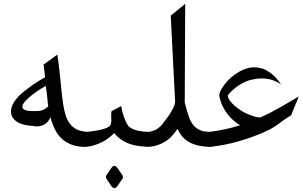

<svg xmlns="http://www.w3.org/2000/svg" viewBox="-20 -749 1543 979"><path d="M226.1 -206.5Q224.1 -218.8 223.1 -228.8Q222.2 -238.8 221.2 -248.8Q220.2 -258.8 219 -269.5Q217.8 -280.3 215.8 -293.9L212.9 -311.5Q198.7 -303.2 179 -290.3Q159.2 -277.3 140.9 -262.7Q122.6 -248 109.1 -233.4Q95.7 -218.8 94.2 -207.5V-204.6Q94.2 -194.8 106 -189Q117.7 -182.6 146.5 -182.6H162.6Q169.9 -182.6 178.7 -183.3Q187.5 -184.1 197.3 -188Q210.4 -192.9 226.1 -206.5ZM417.5 0Q375.5 0 345.5 -11.2Q315.4 -22.5 294.2 -42.5Q272.9 -62.5 259.3 -90.8Q245.6 -119.1 236.8 -152.8Q231.4 -136.2 221.2 -126Q210.9 -115.7 198.7 -110.6Q186.5 -105.5 173.8 -105Q170.4 -104.5 167 -104.5Q158.2 -104.5 150.9 -106.4Q118.7 -108.4 97.2 -114.7Q75.7 -121.1 62.5 -130.9Q43.9 -145 38.6 -163.1Q36.1 -171.9 36.1 -181.2Q36.1 -190.9 39.1 -201.7Q43 -215.3 51.8 -228.8Q60.5 -242.2 72.8 -255.9Q86.4 -270 104.2 -284.4Q122.1 -298.8 140.9 -312Q159.7 -325.2 177.5 -336.2Q195.3 -347.2 210 -354.5Q208.5 -370.1 206.5 -386.2Q204.6 -402.3 202.1 -419.4L272.5 -470.7Q274.4 -457 277.1 -436.8Q279.8 -416.5 282.2 -394.8Q284.7 -373 286.9 -352.5Q289.1 -332 290.5 -317.4Q293 -290 295.9 -264.4Q298.8 -238.8 302.7 -213.9Q307.1 -185.5 314.7 -161.4Q322.3 -137.2 335.4 -119.4Q348.6 -101.6 368.7 -90.6Q388.7 -79.6 417.5 -77.6Z M559.6 97.7Q562 96.7 564 96.7Q566.9 96.7 569.3 98.1Q573.2 100.6 576.9 104.7Q580.6 108.9 583.5 114Q586.4 119.1 588.9 122.6Q592.8 128.9 598.9 136.5Q605 144 606.4 151.4Q606.9 152.8 606.9 154.8Q606.9 158.2 605 161.1Q602.5 165 599.1 169.4L580.1 198.2Q577.6 202.1 574.2 205.3Q570.8 208.5 566.9 209.5Q564.9 210 563 210Q560.1 210 557.6 208.5Q553.2 206.5 549.6 202.4Q545.9 198.2 543.2 193.4Q540.5 188.5 538.1 184.6Q533.7 178.2 527.8 170.4Q522 162.6 520 155.3V153.3Q520 148.9 522 145.5Q524.4 141.6 527.3 137.7L546.9 108.9Q549.3 105 552.5 101.6Q555.7 98.1 559.6 97.7ZM744.6 -0.5H733.4Q695.3 -1.5 659.2 -10Q623 -18.6 594.2 -40Q585.4 -46.9 577.1 -54.4Q568.8 -62 562 -70.8Q554.2 -62 545.2 -54.4Q536.1 -46.9 526.4 -40V-39.6Q500 -22 469.5 -11.5Q439 -1 408.2 0.5V-75.7Q421.9 -76.2 440.2 -78.4Q458.5 -80.6 476.6 -84Q494.6 -87.4 510.3 -92Q525.9 -96.7 534.7 -102.5Q543.5 -108.4 545.7 -117.9Q547.9 -127.4 547.6 -138.4Q547.4 -149.4 546.9 -161.1V-166.5Q546.9 -174.8 548.8 -182.1L598.1 -208.5Q599.1 -198.7 603 -182.9Q606.9 -167 612.8 -150.6Q618.7 -134.3 625.7 -120.4Q632.8 -106.4 639.6 -101.6Q658.2 -87.9 683.1 -82.5Q708 -77.1 734.9 -76.7H744.6Z M1063 -0.5H1055.2Q1017.1 -0.5 989.5 -7.3Q961.9 -14.2 941.7 -26.1Q921.4 -38.1 907.7 -54.9Q894 -71.8 884.8 -92.3Q882.3 -88.4 880.1 -85.2Q877.9 -82 875.5 -78.6Q864.7 -63.5 851.3 -50Q837.9 -36.6 821 -26.4Q804.2 -16.1 783.2 -9Q762.2 -2 735.8 0V-76.2Q766.1 -80.6 783.9 -93.5Q801.8 -106.4 813.5 -123Q820.3 -132.8 829.8 -145Q839.4 -157.2 848.1 -171.1Q856.9 -185.1 864 -199.7Q871.1 -214.4 873 -229.5L850.6 -669.4L924.3 -729.5L921.9 -226.6Q924.3 -218.3 926 -211.4Q927.7 -204.6 929.7 -197.8Q936 -174.3 943.6 -152.1Q951.2 -129.9 964.4 -112.8Q977.5 -95.7 999 -85.9Q1017.6 -77.1 1045.9 -77.1H1063Z M1413.1 -318.8Q1379.4 -341.8 1342.3 -347.2Q1327.6 -349.1 1313 -349.1Q1290.5 -349.1 1261 -342.3Q1231.4 -335.4 1198.7 -314.5Q1166 -293.5 1142.1 -263.7V-262.2Q1142.1 -251.5 1150.1 -238.8Q1158.2 -226.1 1172.4 -213.1Q1186.5 -200.2 1204.3 -188.5Q1222.2 -176.8 1241 -168.2Q1259.8 -159.7 1277.3 -154.8Q1292 -150.4 1304.2 -150.4H1308.6Q1359.9 -173.8 1408 -201.4Q1456.1 -229 1503.4 -256.8L1464.4 -161.1Q1446.8 -150.9 1434.8 -142.6Q1422.9 -134.3 1413.8 -127.4Q1404.8 -120.6 1396.5 -114.5Q1388.2 -108.4 1378.2 -102.1Q1368.2 -95.7 1354.7 -88.6Q1341.3 -81.5 1321.3 -72.8Q1259.8 -46.4 1192.1 -27.1Q1124.5 -7.8 1044.9 0.5V-76.2Q1088.9 -81.5 1128.2 -90.1Q1167.5 -98.6 1204.1 -110.4Q1186 -122.1 1168 -137.2Q1141.6 -161.1 1123.3 -192.4Q1105 -223.6 1098.1 -261.2V-264.2Q1098.1 -272 1104.5 -285.9Q1110.8 -299.8 1124.3 -317.6Q1137.7 -335.4 1157.2 -353Q1176.8 -370.6 1200 -383.5Q1223.1 -396.5 1249.5 -402.8Q1262.7 -405.8 1276.4 -405.8Q1290 -405.8 1310.5 -401.4Q1331.1 -397 1358.9 -377.2Q1386.7 -357.4 1413.1 -318.8Z"/></svg>

Font: Dima Niloofar
Style: Regular
Weight: 400
Designer: R.Balvardi
Foundry: Dima Software Group
Version: Version 3.00;November 13, 2018;FontCreator 11.5.0.2427 64-bi